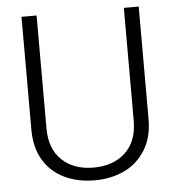

<svg xmlns="http://www.w3.org/2000/svg" viewBox="-52 -753 738 811"><g transform="rotate(-5 317.5 -347.5)"><path d="M317 10Q246 10 189.5 -17Q133 -44 101 -97Q69 -150 69 -227V-705H133V-227Q133 -139 183.5 -91.5Q234 -44 317 -44Q401 -44 452 -91.5Q503 -139 503 -227V-705H566V-227Q566 -151 533 -97.5Q500 -44 444 -17Q388 10 317 10Z"/></g></svg>

Font: Freesentation 3 Light
Style: Regular
Weight: 300
Designer: glyphs from Roboto by Christian Robertson / Hangul glyphs from Noto Sans CJK(Source Han Sans) by Jang Soo-young and Kang
Foundry: PT&
Version: Version 2.001